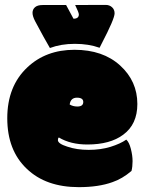

<svg xmlns="http://www.w3.org/2000/svg" viewBox="-20 -752 593 787"><path d="M303.2 15.1Q384.3 15.1 440.9 -5.4Q481 -19 519 -51.3Q523.4 -68.8 523.4 -91.6Q523.4 -114.3 516.4 -141.8Q509.3 -169.4 497.6 -179.7Q473.1 -162.6 432.9 -150.1Q392.6 -137.7 343.5 -137.7Q294.4 -137.7 255.9 -150.9Q217.3 -163.1 217.3 -177.7Q217.3 -185.5 221.2 -188.5Q269 -159.7 338.4 -159.7Q431.2 -159.7 484.9 -199.7Q543 -242.2 543 -325.7Q543 -419.4 472.4 -483.6Q401.9 -547.9 285.2 -547.9Q168.5 -547.9 92.3 -476.1Q9.8 -398.9 9.8 -267.3Q9.8 -135.7 89.8 -60.1Q168 15.1 303.2 15.1ZM184.6 -555.2Q230 -572.3 286.6 -572.3Q343.3 -572.3 388.2 -556.2Q390.6 -561.5 396.5 -572.8Q449.7 -674.8 449.7 -697.3Q449.7 -712.9 439.2 -722.4Q428.7 -731.9 413.1 -731.9H360.4Q348.1 -731.4 323.2 -731.4H288.1Q303.2 -700.2 303.2 -692.9Q303.2 -675.3 281.2 -675.3L251 -731.4H154.8Q133.8 -731.4 123.5 -722.4Q113.3 -713.4 113.3 -699.5Q113.3 -685.5 124 -665Q161.6 -594.2 184.6 -555.2ZM296.9 -315.4Q279.3 -315.4 265.6 -323.7Q269.5 -351.6 295.4 -351.6Q321.3 -351.6 321.3 -334Q321.3 -315.4 296.9 -315.4Z"/></svg>

Font: Friends & Family
Style: Regular
Weight: 400
Designer: Sarang Kulkarni, Maithili Shingre, Noopur Datye
Foundry: Ek Type
Version: Version 1.000;hotconv 1.0.117;makeotfexe 2.5.65602